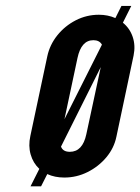

<svg xmlns="http://www.w3.org/2000/svg" viewBox="-20 -606 485 664"><path d="M85.5 38.5H122L143.5 -4Q169.5 8 202.5 8Q245 8 283 -11Q321 -30 347.8 -62Q374.5 -94 382.5 -133L442 -414Q449 -448.5 439 -478.2Q429 -508 405 -527.5L434 -585.5H400L379 -543.5Q353 -555 322 -555Q279.5 -555 242 -535.8Q204.5 -516.5 178.2 -483.8Q152 -451 143.5 -411L85 -136Q77.5 -101.5 86 -71.8Q94.5 -42 116 -22ZM248 -405.5Q261 -467 303 -467Q324 -467 332.5 -451.5L203 -194ZM221.5 -81Q197.5 -81 191 -99L328.5 -374L278.5 -141.5Q265.5 -81 221.5 -81Z"/></svg>

Font: League Gothic SemiExpanded Italic
Style: Regular
Weight: 400
Width: 6
Designer: The League of Moveable Type
Version: Version 1.600; ttfautohint (v1.8.3)